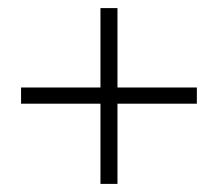

<svg xmlns="http://www.w3.org/2000/svg" viewBox="-20 -521 538 474"><path d="M228 -67V-265H32V-305H228V-501H270V-305H466V-265H270V-67Z"/></svg>

Font: Nunito Sans 7pt Condensed ExtraLight
Style: Regular
Weight: 250
Width: 3
Designer: Vernon Adams
Foundry: Vernon Adams
Version: Version 3.101;gftools[0.9.27]